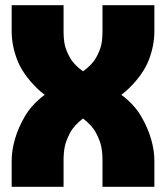

<svg xmlns="http://www.w3.org/2000/svg" viewBox="-20 -720 640 740"><path d="M255 -305 395 -395Q338 -418 301.5 -444Q265 -470 249.5 -498Q234 -526 229.5 -548Q225 -570 225 -600V-700H25V-600Q25 -545 46 -490Q67 -435 121 -381.5Q175 -328 255 -305ZM345 -305Q425 -328 479 -381.5Q533 -435 554 -490Q575 -545 575 -600V-700H375V-600Q375 -570 370.5 -548Q366 -526 350.5 -498Q335 -470 298.5 -444Q262 -418 205 -395ZM255 -405Q194 -387 147.5 -351Q101 -315 75.5 -271Q50 -227 37.5 -183.5Q25 -140 25 -100V0H225V-100Q225 -131 229.5 -154Q234 -177 249.5 -207Q265 -237 301.5 -264.5Q338 -292 395 -315ZM345 -405 205 -315Q262 -292 298.5 -264.5Q335 -237 350.5 -207Q366 -177 370.5 -154Q375 -131 375 -100V0H575V-100Q575 -140 562.5 -183.5Q550 -227 524.5 -271Q499 -315 452.5 -351Q406 -387 345 -405Z"/></svg>

Font: Millimetre
Style: Extrablack
Weight: 900
Designer: Jérémy Landes
Version: Version 1.0